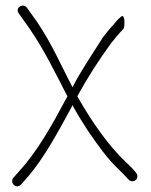

<svg xmlns="http://www.w3.org/2000/svg" viewBox="-20 -672 534 678"><path d="M23 -32C23 -22 32 -14 41 -14C46 -14 51 -17 54 -20L76 -45C138 -116 189 -214 234 -296C235 -297 234 -297 234 -298C234 -299 235 -300 236 -300C253 -269 271 -240 290 -211C322 -164 360 -110 400 -73C412 -61 423 -50 434 -38C437 -34 442 -32 447 -32C457 -32 465 -39 465 -48C465 -53 464 -58 461 -61L454 -70C449 -76 439 -86 425 -99C362 -158 302 -246 257 -325C256 -328 255 -330 253 -332C289 -398 329 -460 372 -519C387 -538 401 -555 416 -570C421 -575 423 -629 406 -612C401 -608 395 -602 389 -595L381 -585C368 -572 357 -557 344 -541C309 -485 269 -428 236 -364C191 -450 166 -512 112 -593L75 -645C61 -663 32 -644 46 -625L83 -573C141 -488 173 -418 218 -332C216 -327 213 -322 210 -317C164 -231 111 -136 49 -69L27 -44C24 -41 23 -37 23 -32Z"/></svg>

Font: Stray Cat
Style: Cn
Weight: 400
Version: Version 1.0